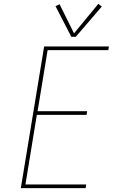

<svg xmlns="http://www.w3.org/2000/svg" viewBox="-20 -976 616 996"><path d="M88 0H424L427 -19H112L171 -380H429L432 -399H175L227 -716H542L545 -735H209ZM350 -785H373L508 -942L490 -956L364 -803L289 -954L268 -944Z"/></svg>

Font: Iosevka Sparkle Thin
Style: Italic
Weight: 100
Italic angle: -9°
Designer: Belleve Invis
Foundry: Belleve Invis
Version: Version 4.5.0; ttfautohint (v1.8.3)